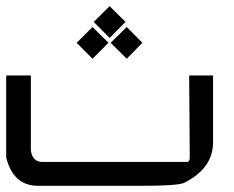

<svg xmlns="http://www.w3.org/2000/svg" viewBox="-20 -600 757 620"><path d="M278.8 -410.2 227.5 -461.9 278.8 -512.7 330.1 -461.9ZM389.2 -410.2 337.4 -461.9 389.2 -512.7 439.9 -461.9ZM334 -477.5 282.7 -529.3 334 -580.1 385.3 -529.3ZM585.9 -77.1Q592.8 -79.6 592.8 -91.3L590.8 -356.4H668V-140.6Q668 -56.2 574.2 -9.3Q550.8 0 438.5 0H103Q22.9 0 0 -91.3V-356.4H79.6V-114.7Q84.5 -77.1 117.2 -77.1Z"/></svg>

Font: Kadhim
Style: Regular
Weight: 400
Designer: Developer/ Husham Jawad
Version: Version 1.00;December 29, 2020;FontCreator 13.0.0.2683 32-bi